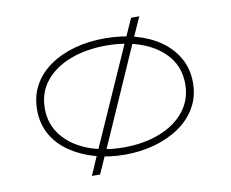

<svg xmlns="http://www.w3.org/2000/svg" viewBox="-71 -640 974 808"><g transform="rotate(-10 415.5 -235.5)"><path d="M294 78H259L298 -12L303 -23L497 -460L502 -471L537 -549H572L533 -462L528 -451L336 -15L330 -3ZM413 14Q343 14 283 -3.5Q223 -21 177 -53Q131 -85 105.5 -131Q80 -177 80 -235Q80 -294 105.5 -340Q131 -386 177 -418Q223 -450 283 -466.5Q343 -483 413 -483Q482 -483 542.5 -466.5Q603 -450 648.5 -418Q694 -386 720 -340Q746 -294 746 -235Q746 -177 720 -131Q694 -85 648.5 -53Q603 -21 542.5 -3.5Q482 14 413 14ZM413 -17Q499 -17 567 -43.5Q635 -70 674 -119.5Q713 -169 713 -235Q713 -303 674 -351.5Q635 -400 567 -426Q499 -452 413 -452Q327 -452 259 -426Q191 -400 152 -351.5Q113 -303 113 -235Q113 -169 152 -119.5Q191 -70 259 -43.5Q327 -17 413 -17Z"/></g></svg>

Font: BioRhyme SemiExpanded ExtraLight
Style: Regular
Weight: 250
Width: 6
Designer: Aoife Mooney
Foundry: Aoife Mooney Type
Version: Version 1.600;gftools[0.9.33]